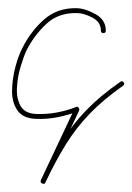

<svg xmlns="http://www.w3.org/2000/svg" viewBox="-20 -282 324 470"><path d="M239 -207Q239 -201 233 -201Q227 -201 227 -207Q227 -228 206 -239Q185 -250 168 -250Q123 -251 93.5 -223.5Q64 -196 45 -159Q38 -144 30.5 -119Q23 -94 21.5 -67.5Q20 -41 30.5 -22.5Q41 -4 69 -3Q94 -2 118.5 -6.5Q143 -11 166 -20Q169 -22 172 -19Q175 -15 174 -12Q153 32 132.5 76Q112 120 91 165Q89 170 83 167Q78 165 80 159Q105 106 131.5 64Q158 22 192 -13Q226 -48 275 -82Q275 -82 275 -82Q275 -82 275 -82Q279 -85 283 -80Q286 -76 281 -72Q234 -39 200.5 -4.5Q167 30 141.5 71Q116 112 91 165Q89 170 83 167Q78 165 80 159Q101 115 121.5 71Q142 27 163 -17Q164 -21 169 -15Q174 -10 170 -9Q146 0 120.5 5Q95 10 69 9Q36 8 22.5 -12Q9 -32 9.5 -60.5Q10 -89 17.5 -117.5Q25 -146 35 -165Q55 -205 87.5 -234Q120 -263 168 -262Q190 -261 214.5 -247Q239 -233 239 -207Q239 -207 239 -207Q239 -207 239 -207Z"/></svg>

Font: FRB American Cursive Thin
Style: Italic
Weight: 100
Italic angle: -25°
Version: Version 2.0;Modular Font Editor K font №1